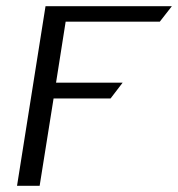

<svg xmlns="http://www.w3.org/2000/svg" viewBox="-20 -600 575 620"><path d="M35 0H108L153 -282H337L376 -333H161L192 -530H496L535 -580H127Z"/></svg>

Font: Charger Sport
Style: DfObl
Weight: 400
Designer: Jasper
Foundry: Cannot Into Space Fonts
Version: Version 1.1